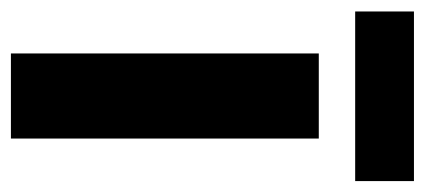

<svg xmlns="http://www.w3.org/2000/svg" viewBox="-244 -532 760 343"><g transform="rotate(90 135.5 -360.0)"><path d="M287 -720H-16V-615H287ZM211 0V-550H59V0Z"/></g></svg>

Font: Noto Sans Khmer UI Condensed ExtraBold
Style: Regular
Weight: 800
Width: 3
Designer: Danh Hong and the Monotype Design Team
Foundry: Monotype Imaging Inc.
Version: Version 2.002